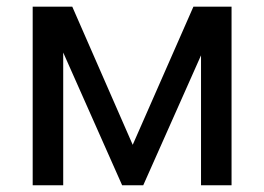

<svg xmlns="http://www.w3.org/2000/svg" viewBox="-20 -548 782 568"><path d="M372.6 -119.6 552.2 -528.3H665V0H574.7V-384.3L403.8 0H341.3L167 -392.6V0H76.7V-528.3H193.8Z"/></svg>

Font: SteelSelectRoboto
Style: Roboto-Regular
Weight: 400
Designer: Google
Version: Version 2.137; 2017